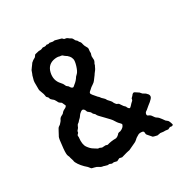

<svg xmlns="http://www.w3.org/2000/svg" viewBox="-146 -744 863 884"><g transform="rotate(-30 285.5 -302.0)"><path d="M55.2 -92.3 49.8 -109.9Q49.8 -114.7 45.4 -123Q41 -131.3 43.9 -162.1Q46.9 -192.4 48.8 -204.6Q50.8 -216.8 52.7 -220.2Q54.7 -224.1 55.7 -225.6Q57.1 -227.1 64.5 -242.2Q71.8 -257.3 76.7 -260.3Q81.1 -263.2 82.5 -264.2Q84 -265.1 85 -266.1L92.8 -274.9Q96.7 -278.8 99.1 -284.7Q103 -293 112.3 -297.4Q121.6 -301.8 123 -304.2Q128.4 -312.5 139.6 -317.4Q150.4 -322.3 151.9 -329.1L143.1 -348.1Q141.1 -350.1 135.3 -353.5Q129.4 -356.9 125.5 -367.2Q121.1 -377 113.8 -381.8Q104.5 -388.7 103.5 -394.5Q102.5 -400.9 97.7 -404.3Q92.8 -407.7 92.8 -415L90.8 -424.8L82 -449.2Q81.1 -451.2 81.1 -458V-465.8Q79.6 -497.6 83.5 -507.3Q86.9 -517.1 86.9 -519.5Q86.9 -522 87.9 -523.9L91.8 -533.2Q97.7 -551.3 99.1 -550.8Q101.1 -553.7 104.5 -558.6Q107.9 -563.5 108.9 -564.5Q109.9 -565.9 112.8 -569.8Q115.7 -573.7 117.2 -576.2Q129.4 -586.9 134.3 -588.4Q139.6 -590.3 143.1 -595.7Q146 -601.1 148.9 -603L169.9 -607.9H179.2Q184.1 -607.9 193.8 -612.8L204.1 -611.8Q210.4 -611.8 214.8 -615.2L223.1 -613.8Q230 -613.8 230 -616.2L248 -612.8L257.8 -613.8Q259.3 -613.8 270 -610.4Q281.2 -606.9 285.2 -606.4Q292 -605.5 294.9 -601.1Q297.9 -596.2 305.2 -596.2Q312 -595.7 317.4 -590.8Q322.8 -585.9 327.6 -584Q332.5 -582 335.4 -576.2Q337.9 -570.3 340.3 -566.9Q342.8 -563.5 345.7 -562Q348.1 -560.1 349.6 -556.6Q351.1 -552.7 352.1 -551.8Q353 -550.8 354.5 -549.3Q356 -547.9 356.9 -546.4Q359.9 -542.5 361.3 -533.7Q362.8 -525.4 368.2 -516.6Q374 -507.8 374 -502.9Q374 -498 373 -494.1Q372.1 -490.2 372.6 -485.4Q373 -480.5 372.6 -479Q372.1 -477.1 370.6 -472.7Q369.1 -468.8 368.7 -465.8Q368.2 -462.9 369.1 -453.6Q370.1 -444.3 369.1 -442.4Q368.2 -440.4 367.2 -437Q366.2 -434.1 364.7 -432.1Q362.8 -430.2 361.8 -424.8Q360.8 -419.4 357.9 -416Q352.5 -402.3 340.8 -389.2Q337.9 -383.8 331.5 -376Q325.2 -368.2 321.3 -362.3Q317.4 -356.4 306.2 -349.1Q294.9 -341.8 292.5 -338.9Q290 -335.9 286.6 -333.5Q276.9 -326.7 276.9 -320.8Q276.9 -315.4 300.8 -289.1Q304.7 -287.1 307.6 -282.2Q311.5 -275.9 318.8 -270Q326.2 -264.2 330.1 -254.9Q337.9 -247.1 340.3 -243.7Q342.8 -240.2 344.7 -238.3Q346.7 -236.3 348.1 -231.4Q350.1 -227.1 353 -223.6Q356 -220.2 357.9 -217.8Q366.7 -213.9 368.2 -212.9Q370.1 -210.9 373.5 -205.1Q380.9 -192.4 390.1 -185.1Q390.1 -182.6 393.6 -177.2Q397 -171.9 400.4 -170.9Q404.3 -169.9 410.2 -176.8Q418.9 -187 428.2 -194.8Q431.2 -200.7 431.2 -205.1L439.9 -213.9Q449.7 -228.5 458 -222.2Q466.8 -215.8 470.7 -213.9Q477.5 -210.4 481 -204.6Q484.9 -198.7 492.7 -195.3Q500.5 -191.9 508.8 -181.2Q515.6 -169.9 505.9 -159.2Q496.1 -148.4 482.4 -138.7Q468.8 -127.9 467.3 -126Q465.8 -124 460.4 -121.1Q455.1 -118.2 453.1 -111.3Q450.7 -101.6 457.5 -99.1Q468.8 -95.2 474.6 -85Q480.5 -74.7 488.3 -70.3Q496.1 -65.9 505.4 -52.7Q514.2 -40 515.1 -39.1Q516.1 -38.1 517.6 -37.1Q519 -36.1 521 -34.2Q522.9 -32.2 524.9 -31.2Q527.3 -29.8 531.7 -18.1Q536.1 -6.3 534.2 -4.9Q532.2 -2.9 529.3 -2Q526.4 -1 523.4 -2Q520 -2.9 518.1 -2.9Q506.3 2.9 505.9 2.9L492.2 1Q486.3 1 481 1L465.8 -1L449.2 2Q429.2 -2.4 427.2 -3.9Q424.8 -5.9 422.4 -9.3Q419.9 -12.7 413.1 -20Q406.2 -27.3 405.8 -29.3Q404.8 -31.2 404.8 -37.1Q404.8 -43 401.9 -45.4Q399.4 -47.9 389.6 -48.3Q379.9 -48.8 373.5 -44.4Q367.2 -40 363.8 -38.6Q360.4 -37.1 353.5 -30.3Q346.2 -23.9 341.8 -22L303.2 -3.9Q299.8 -2.9 293.9 -2Q288.1 -1 285.2 0L257.8 7.8L244.1 4.9Q242.7 5.4 229 12.2Q224.6 11.7 218.8 9.8Q212.9 7.8 209 8.8Q205.1 9.8 203.1 9.8Q201.2 9.8 197.3 7.8Q193.4 5.9 192.4 5.4Q190.9 4.9 187.5 5.4Q184.1 5.9 182.1 5.9L168 2Q164.1 0 158.2 -0.5Q150.9 -1 143.1 -7.3Q134.8 -13.2 123 -15.6Q111.3 -18.1 109.4 -19.5Q107.4 -21 104.5 -25.4Q101.1 -29.8 99.1 -32.2Q70.3 -56.6 58.1 -81.1Q55.2 -86.9 55.2 -92.3ZM185.5 -82H189L200.2 -77.1L219.2 -78.1L229 -75.2Q249.5 -82 276.9 -82Q288.1 -85 297.9 -97.2Q303.7 -100.1 310.1 -100.1Q330.1 -107.9 334 -122.1Q335 -126 328.1 -132.3Q321.3 -138.7 317.4 -144.5Q313.5 -150.4 310.1 -155.8Q305.7 -164.6 279.8 -190.4Q253.9 -216.3 252.9 -220.2Q251 -226.1 246.1 -229.5Q240.7 -232.9 236.8 -243.2Q234.9 -245.1 230 -249Q225.1 -252.9 223.1 -254.9Q223.1 -255.9 220.2 -262.7Q217.3 -269.5 212.4 -272Q207.5 -274.9 199.7 -269.5Q191.9 -263.7 189 -259.8Q186 -255.9 182.6 -251Q179.2 -246.1 175.3 -243.2Q171.4 -240.2 168.9 -236.8Q167 -233.9 165.5 -232.4Q164.1 -231 162.1 -230Q155.8 -226.6 153.3 -219.7Q149.9 -209.5 145 -205.6Q140.6 -201.7 139.6 -197.3Q139.2 -192.9 138.7 -191.4Q138.2 -189.9 136.2 -188.5Q133.8 -187 132.8 -185.1Q131.8 -183.1 130.9 -181.6Q129.9 -179.7 130.9 -175.8Q131.8 -171.9 130.9 -169.9Q127 -134.8 138.7 -118.2Q150.4 -101.6 162.1 -94.7Q173.8 -87.9 176.8 -85.4Q180.7 -82 185.5 -82ZM263.2 -528.8Q261.2 -528.3 257.3 -533.2Q252.9 -538.1 242.2 -538.1Q231.4 -542 216.8 -540Q177.7 -534.7 168 -496.6Q158.2 -457 183.6 -429.7Q193.4 -418.9 194.8 -413.6Q197.3 -408.2 198.2 -406.2Q199.2 -404.3 200.7 -403.8Q202.1 -402.8 203.1 -401.9Q204.1 -400.9 205.6 -399.9Q207 -398.9 208 -397.9Q215.8 -382.8 224.1 -383.8Q226.1 -383.8 234.9 -392.1Q250 -403.3 259.8 -419.9Q261.7 -421.9 269.5 -429.7Q277.3 -437.5 284.7 -460.9Q292 -484.9 289.6 -495.6Q287.1 -506.3 281.2 -513.2Q275.4 -520 272.5 -522Q270 -523.9 267.1 -525.4Q264.2 -526.9 263.2 -528.8Z"/></g></svg>

Font: AntiqueNobleRegular
Style: Regular
Weight: 400
Version: Version 0.1